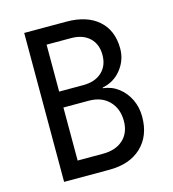

<svg xmlns="http://www.w3.org/2000/svg" viewBox="-109 -820 817 909"><g transform="rotate(-15 300.0 -365.0)"><path d="M93 0V-730H300Q400 -730 456.5 -680Q513 -630 513 -541Q513 -485 477.5 -440Q442 -395 385 -384V-381Q428 -376 460.5 -351Q493 -326 511.5 -287.5Q530 -249 530 -203Q530 -109 472.5 -54.5Q415 0 315 0ZM181 -419H299Q357 -419 390.5 -450Q424 -481 424 -534Q424 -587 391 -618Q358 -649 300 -649H181ZM181 -81H305Q368 -81 404.5 -114.5Q441 -148 441 -206Q441 -266 404.5 -303.5Q368 -341 305 -341H181Z"/></g></svg>

Font: JetBrainsMono NFM
Style: Regular
Weight: 400
Monospace: yes
Designer: Philipp Nurullin, Konstantin Bulenkov
Foundry: JetBrains
Version: Version 2.304; ttfautohint (v1.8.4.7-5d5b);Nerd Fonts 3.3.0